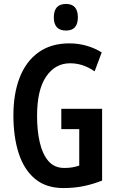

<svg xmlns="http://www.w3.org/2000/svg" viewBox="-20 -1037 596 974"><path d="M291 -485H498V-121Q450 -102 402.5 -92.5Q355 -83 302 -83Q214 -83 158 -129.5Q102 -176 75 -259Q48 -342 48 -452Q48 -562 80 -644Q112 -726 175.5 -771.5Q239 -817 332 -817Q377 -817 419 -805Q461 -793 496 -771L460 -675Q401 -716 336 -716Q260 -716 214 -648.5Q168 -581 168 -449Q168 -373 182 -313.5Q196 -254 226 -219.5Q256 -185 306 -185Q330 -185 347 -188Q364 -191 382 -197V-382H291ZM315 -1017Q375 -1017 375 -949Q375 -882 315 -882Q253 -882 253 -949Q253 -1017 315 -1017Z"/></svg>

Font: Noto Sans Kannada UI ExtraCondensed SemiBold
Style: Regular
Weight: 600
Width: 2
Designer: Jelle Bosma - Monotype Design Team
Foundry: Monotype Imaging Inc.
Version: Version 2.005; ttfautohint (v1.8.4.7-5d5b)